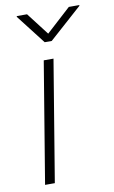

<svg xmlns="http://www.w3.org/2000/svg" viewBox="-87 -806 507 853"><g transform="rotate(-10 167.0 -380.0)"><path d="M45.4 0 135.7 -545.9H179.7L89.4 0ZM98.1 -760.3 175.8 -659.2 286.6 -760.3H334L333.5 -756.8L185.5 -624.5H153.8L51.3 -756.8L51.8 -760.3Z"/></g></svg>

Font: Inter ExtraLight
Style: Italic
Weight: 250
Italic angle: -9.3988°
Designer: Rasmus Andersson
Foundry: rsms
Version: Version 4.001;git-66647c0bb